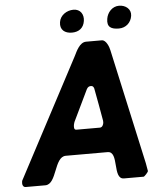

<svg xmlns="http://www.w3.org/2000/svg" viewBox="-58 -923 789 973"><g transform="rotate(-5 336.0 -437.0)"><path d="M17 -27C15 -15 19 0 33 0H133C193 0 189 -140 249 -140H462C522 -140 473 0 533 0H633C637 0 657 -21 657 -27C657 -29 652 -57 650 -67C631 -155 540 -565 521 -653C518 -669 504 -707 482 -707H402C369 -707 350 -662 339 -640C291 -549 66 -124 18 -33ZM304 -293C304 -296 308 -306 308 -307L385 -467C391 -478 398 -481 407 -481C419 -481 423 -470 424 -460C429 -436 449 -324 453 -300V-290C452 -282 447 -267 434 -267H314C300 -267 303 -285 304 -293ZM279 -817C273 -778 299 -759 335 -759C371 -759 395 -778 400 -813C405 -845 388 -874 352 -874C318 -874 284 -852 279 -817ZM519 -813C512 -771 535 -759 574 -759C609 -759 636 -783 641 -818C646 -852 617 -874 584 -874C549 -874 524 -845 519 -813Z"/></g></svg>

Font: Asimov Print
Style: CIt
Weight: 500
Designer: Google
Version: Version 2.000980: 2014